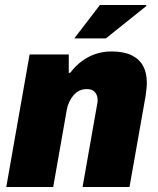

<svg xmlns="http://www.w3.org/2000/svg" viewBox="-20 -745 631 765"><path d="M5 0 98 -528H254V-455H260Q281 -483 307 -502Q333 -521 362.5 -530.5Q392 -540 424 -540Q473 -540 504 -525Q535 -510 550 -482.5Q565 -455 565 -416Q565 -403 563.5 -389.5Q562 -376 560 -362L496 0H309L367 -329Q368 -333 368.5 -337.5Q369 -342 369 -346Q369 -359 364 -369Q359 -379 350 -384.5Q341 -390 326 -390Q309 -390 296 -383.5Q283 -377 273 -365.5Q263 -354 256 -339Q249 -324 246 -307L192 0ZM276 -592 378 -725H562L563 -721L402 -592Z"/></svg>

Font: Archivo SemiCondensed Black
Style: Italic
Weight: 900
Width: 4
Italic angle: -10°
Designer: Hector Gatti
Foundry: Omnibus-Type
Version: Version 2.001